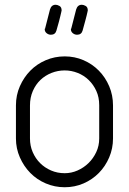

<svg xmlns="http://www.w3.org/2000/svg" viewBox="-20 -787 542 807"><path d="M47 -344Q47 -387 63.5 -424.5Q80 -462 107.5 -490Q135 -518 172.5 -534Q210 -550 252 -550Q294 -550 331 -534Q368 -518 395.5 -490Q423 -462 439 -424.5Q455 -387 455 -344V-205Q455 -163 439 -125.5Q423 -88 395.5 -60Q368 -32 331 -16Q294 0 252 0Q210 0 172.5 -16Q135 -32 107.5 -60Q80 -88 63.5 -125.5Q47 -163 47 -205ZM106 -205Q106 -174 117.5 -147.5Q129 -121 148.5 -101.5Q168 -82 194.5 -70.5Q221 -59 252 -59Q280 -59 306 -70.5Q332 -82 352 -101.5Q372 -121 384.5 -147.5Q397 -174 397 -205V-345Q397 -378 385 -404.5Q373 -431 353 -450.5Q333 -470 306.5 -480.5Q280 -491 252 -491Q223 -491 196.5 -480.5Q170 -470 150 -451Q130 -432 118 -404.5Q106 -377 106 -344ZM300 -747Q306 -767 324 -767Q331 -767 340 -762Q349 -757 349 -743Q349 -741 347.5 -736Q346 -731 344 -721L338 -698Q334 -682 327 -658Q322 -641 304 -641Q294 -641 286 -647.5Q278 -654 278 -664Q278 -667 279 -667V-665ZM190 -747Q196 -767 214 -767Q221 -767 230 -762Q239 -757 239 -743Q239 -741 237.5 -736Q236 -731 234 -721L228 -697Q224 -682 217 -658Q212 -641 194 -641Q184 -641 176 -647.5Q168 -654 168 -664Q168 -667 169 -667V-665Z"/></svg>

Font: VDS
Style: Thin
Weight: 100
Width: 0
Designer: artmaker
Foundry: artmaker
Version: Version 1.000 2012 initial release